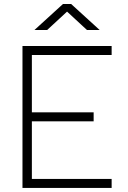

<svg xmlns="http://www.w3.org/2000/svg" viewBox="-20 -918 626 938"><path d="M89.8 0V-693.4H525.4V-649.4H135.7V-369.1H437.5V-325.2H135.7V-43.9H525.4V0ZM148.4 -771.5 287.6 -898.4H327.6L466.8 -771.5H404.8L307.6 -861.3L210.4 -771.5Z"/></svg>

Font: Cascadia Code ExtraLight
Style: Regular
Weight: 200
Monospace: yes
Designer: Aaron Bell
Foundry: Saja Typeworks
Version: Version 2407.024; ttfautohint (v1.8.4)